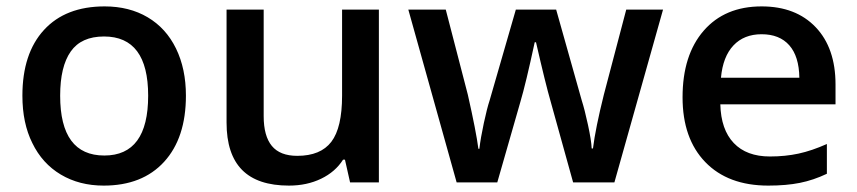

<svg xmlns="http://www.w3.org/2000/svg" viewBox="-20 -570 2679 600"><path d="M307 -550Q185 -550 117.5 -476.5Q50 -403 50 -271Q50 -185 81 -123Q112 -59 170 -24.5Q228 10 304 10Q425 10 493 -64.5Q561 -139 561 -271Q561 -355 530 -418.5Q499 -482 441.5 -516Q384 -550 307 -550ZM305 -456Q443 -456 443 -271Q443 -84 306 -84Q168 -84 168 -271Q168 -362 201 -409Q234 -456 305 -456Z M1164 -540H1049V-271Q1049 -171 1015.5 -127Q982 -83 909 -83Q855 -83 829.5 -114Q804 -145 804 -207V-540H688V-187Q688 -88 736.5 -39Q785 10 883 10Q939 10 983.5 -11.5Q1028 -33 1052 -71H1058L1074 0H1164Z M2052 -540H1937L1867 -274Q1841 -170 1833 -106H1829Q1828 -131 1817.5 -179.5Q1807 -228 1798 -256L1718 -540H1592L1510 -256Q1502 -232 1492 -185.5Q1482 -139 1478 -105H1475Q1468 -159 1442 -274L1373 -540H1256L1407 0H1534L1606 -251Q1623 -308 1651 -438H1655Q1685 -307 1701 -252L1771 0H1900Z M2564 -27V-120Q2517 -99 2475.5 -90Q2434 -81 2386 -81Q2313 -81 2273 -123Q2233 -165 2231 -244H2591V-306Q2591 -420 2529 -485Q2467 -550 2360 -550Q2245 -550 2179 -474Q2113 -398 2113 -266Q2113 -137 2184 -63.5Q2255 10 2381 10Q2437 10 2479.5 1.5Q2522 -7 2564 -27ZM2478 -327H2233Q2239 -393 2272 -428Q2305 -463 2360 -463Q2416 -463 2446.5 -428.5Q2477 -394 2478 -327Z"/></svg>

Font: OpenSansMMV
Style: Semibold
Weight: 600
Designer: Steve Matteson
Foundry: Ascender Corporation
Version: Version 6.000